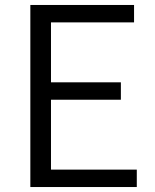

<svg xmlns="http://www.w3.org/2000/svg" viewBox="-20 -752 624 772"><path d="M102 0H530V-70H185V-351H466V-421H185V-662H519V-732H102Z"/></svg>

Font: Noto Sans JP DemiLight
Style: Regular
Weight: 350
Designer: Ryoko NISHIZUKA 西塚涼子 (kana, bopomofo & ideographs); Paul D. Hunt (Latin, Greek & Cyrillic); Sandoll Communications 산돌커뮤니
Foundry: Adobe
Version: Version 2.004;hotconv 1.0.118;makeotfexe 2.5.65603